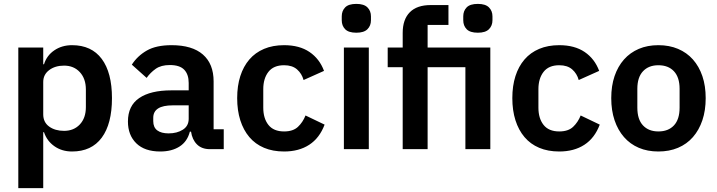

<svg xmlns="http://www.w3.org/2000/svg" viewBox="-20 -766 3683 986"><path d="M74 -522H202V-436H206Q220 -481 259 -507.5Q298 -534 350 -534Q450 -534 502.5 -463.5Q555 -393 555 -262Q555 -130 502.5 -59Q450 12 350 12Q298 12 259.5 -15Q221 -42 206 -87H202V200H74ZM309 -94Q359 -94 390 -127Q421 -160 421 -216V-306Q421 -362 390 -395.5Q359 -429 309 -429Q263 -429 232.5 -406Q202 -383 202 -345V-179Q202 -138 232.5 -116Q263 -94 309 -94Z M1058 0Q1016 0 991.5 -24.5Q967 -49 961 -90H955Q942 -39 902 -13.5Q862 12 803 12Q723 12 680 -30Q637 -72 637 -142Q637 -223 695 -262.5Q753 -302 860 -302H949V-340Q949 -384 926 -408Q903 -432 852 -432Q807 -432 779.5 -412.5Q752 -393 733 -366L657 -434Q686 -479 734 -506.5Q782 -534 861 -534Q967 -534 1022 -486Q1077 -438 1077 -348V-102H1129V0ZM846 -81Q889 -81 919 -100Q949 -119 949 -156V-225H867Q767 -225 767 -161V-144Q767 -112 787.5 -96.5Q808 -81 846 -81Z M1439 12Q1381 12 1336 -7Q1291 -26 1260.5 -62Q1230 -98 1214 -148.5Q1198 -199 1198 -262Q1198 -325 1214 -375Q1230 -425 1260.5 -460.5Q1291 -496 1336 -515Q1381 -534 1439 -534Q1518 -534 1569.5 -499Q1621 -464 1644 -402L1539 -355Q1530 -388 1505.5 -409.5Q1481 -431 1439 -431Q1385 -431 1358.5 -397Q1332 -363 1332 -308V-213Q1332 -158 1358.5 -124.5Q1385 -91 1439 -91Q1485 -91 1510 -114.5Q1535 -138 1549 -173L1647 -126Q1621 -57 1568 -22.5Q1515 12 1439 12Z M1810 -598Q1770 -598 1752.5 -616Q1735 -634 1735 -662V-682Q1735 -710 1752.5 -728Q1770 -746 1810 -746Q1849 -746 1867 -728Q1885 -710 1885 -682V-662Q1885 -634 1867 -616Q1849 -598 1810 -598ZM1746 -522H1874V0H1746Z M2048 -421H1971V-522H2048V-597Q2048 -666 2084.5 -703Q2121 -740 2192 -740H2283V-638H2176V-522H2498V0H2370V-421H2176V0H2048ZM2434 -598Q2394 -598 2376.5 -616Q2359 -634 2359 -662V-682Q2359 -710 2376.5 -728Q2394 -746 2434 -746Q2473 -746 2491 -728Q2509 -710 2509 -682V-662Q2509 -634 2491 -616Q2473 -598 2434 -598Z M2852 12Q2794 12 2749 -7Q2704 -26 2673.5 -62Q2643 -98 2627 -148.5Q2611 -199 2611 -262Q2611 -325 2627 -375Q2643 -425 2673.5 -460.5Q2704 -496 2749 -515Q2794 -534 2852 -534Q2931 -534 2982.5 -499Q3034 -464 3057 -402L2952 -355Q2943 -388 2918.5 -409.5Q2894 -431 2852 -431Q2798 -431 2771.5 -397Q2745 -363 2745 -308V-213Q2745 -158 2771.5 -124.5Q2798 -91 2852 -91Q2898 -91 2923 -114.5Q2948 -138 2962 -173L3060 -126Q3034 -57 2981 -22.5Q2928 12 2852 12Z M3361 12Q3305 12 3260.5 -7Q3216 -26 3184.5 -62Q3153 -98 3136 -148.5Q3119 -199 3119 -262Q3119 -325 3136 -375Q3153 -425 3184.5 -460.5Q3216 -496 3260.5 -515Q3305 -534 3361 -534Q3417 -534 3462 -515Q3507 -496 3538.5 -460.5Q3570 -425 3587 -375Q3604 -325 3604 -262Q3604 -199 3587 -148.5Q3570 -98 3538.5 -62Q3507 -26 3462 -7Q3417 12 3361 12ZM3361 -91Q3412 -91 3441 -122Q3470 -153 3470 -213V-310Q3470 -369 3441 -400Q3412 -431 3361 -431Q3311 -431 3282 -400Q3253 -369 3253 -310V-213Q3253 -153 3282 -122Q3311 -91 3361 -91Z"/></svg>

Font: IBM Plex Sans KR SmBld
Style: Regular
Weight: 600
Designer: Mike Abbink; Paul van der Laan; Pieter van Rosmalen; Wujin Sim; Chorong Kim; Dohee Lee;
Foundry: Sandoll Inc.
Version: Version 1.002